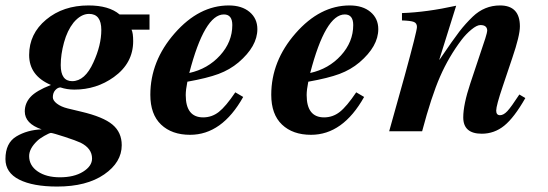

<svg xmlns="http://www.w3.org/2000/svg" viewBox="-72 -482 2011 705"><path d="M477 -373H411Q417 -361 417 -331Q417 -250 346 -199Q282 -153 201 -153Q174 -153 150 -161Q140 -161 131 -151Q122 -141 122 -125Q122 -113 137 -101.5Q152 -90 176 -84L226 -72Q307 -53 341 -24.5Q375 4 375 51Q375 114 310.5 158.5Q246 203 138 203Q49 203 -1.5 177.5Q-52 152 -52 102Q-52 43 -12 19Q28 -5 81 -7Q19 -28 19 -73Q19 -103 40 -126Q61 -149 115 -170Q35 -204 35 -280Q35 -358 97.5 -410Q160 -462 253 -462Q328 -462 367 -429H477ZM300 -372Q300 -431 255 -431Q225 -431 198 -399Q175 -370 163 -326Q151 -282 151 -243Q151 -184 193 -184Q240 -184 271 -253Q300 -316 300 -372ZM266 100Q266 63 224 42Q207 34 165.5 20.5Q124 7 115 6Q108 7 90.5 17Q73 27 64 36Q35 64 35 91Q35 126 66.5 147.5Q98 169 148 169Q200 169 233 148.5Q266 128 266 100Z M792 -143 821 -126Q743 13 626 13Q559 13 519.5 -24.5Q480 -62 480 -134Q480 -258 569.5 -360Q659 -462 768 -462Q816 -462 844.5 -438Q873 -414 873 -375Q873 -312 804 -253Q772 -226 730.5 -210.5Q689 -195 616 -182Q610 -152 610 -133Q610 -51 674 -51Q706 -51 731.5 -71Q757 -91 792 -143ZM781 -390Q781 -429 750 -429Q679 -429 623 -214Q691 -229 736 -278.5Q781 -328 781 -390Z M1236 -143 1265 -126Q1187 13 1070 13Q1003 13 963.5 -24.5Q924 -62 924 -134Q924 -258 1013.5 -360Q1103 -462 1212 -462Q1260 -462 1288.5 -438Q1317 -414 1317 -375Q1317 -312 1248 -253Q1216 -226 1174.5 -210.5Q1133 -195 1060 -182Q1054 -152 1054 -133Q1054 -51 1118 -51Q1150 -51 1175.5 -71Q1201 -91 1236 -143ZM1225 -390Q1225 -429 1194 -429Q1123 -429 1067 -214Q1135 -229 1180 -278.5Q1225 -328 1225 -390Z M1835 -135 1857 -122Q1816 -50 1779.5 -20.5Q1743 9 1697 9Q1629 9 1629 -51Q1629 -98 1655 -176L1710 -341Q1717 -364 1717 -369Q1717 -390 1692 -390Q1679 -390 1659 -373.5Q1639 -357 1623 -336Q1576 -274 1544 -201Q1512 -128 1478 0H1357L1414 -204Q1459 -368 1459 -383Q1459 -397 1447.5 -401.5Q1436 -406 1404 -407V-434Q1494 -437 1603 -461L1541 -263H1542Q1593 -338 1615 -366.5Q1637 -395 1664 -421Q1707 -462 1764 -462Q1837 -462 1837 -385Q1837 -351 1809 -269L1774 -165Q1750 -94 1750 -76Q1750 -59 1764 -59Q1777 -59 1791 -74Q1805 -89 1835 -135Z"/></svg>

Font: STIX
Style: Bold Italic
Weight: 700
Italic angle: -16.33°
Designer: MicroPress Inc., with final additions and corrections provided by Coen Hoffman, Elsevier (retired)
Version: Version 1.1.1